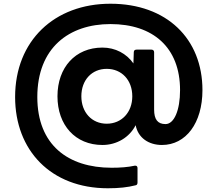

<svg xmlns="http://www.w3.org/2000/svg" viewBox="-20 -729 1165 1029"><path d="M558 280C617 280 664 275 707 264C714 263 717 257 717 249V172C717 164 713 159 706 159H702C665 167 625 170 578 170C345 170 180 48 180 -209C180 -473 350 -600 572 -600C800 -600 945 -475 945 -246C945 -137 913 -64 867 -64C825 -64 806 -89 806 -142V-449C806 -458 800 -463 792 -463H712C703 -463 697 -459 697 -449L695 -389C658 -442 598 -474 529 -474C384 -474 288 -368 288 -213C288 -58 384 48 529 48C606 48 674 7 707 -58C720 10 777 48 848 48C976 48 1065 -69 1065 -246C1065 -521 874 -709 572 -709C272 -709 61 -511 61 -209C61 76 252 280 558 280ZM416 -213C416 -300 472 -360 552 -360C632 -360 689 -300 689 -213C689 -127 632 -66 552 -66C472 -66 416 -127 416 -213Z"/></svg>

Font: LINE Seed JP App_OTF Bold
Style: Regular
Weight: 700
Designer: LINE & Fontrix & Fontworks
Version: Version 1.009